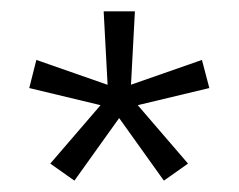

<svg xmlns="http://www.w3.org/2000/svg" viewBox="-20 -659 420 338"><path d="M111 -341 68.5 -371 158 -475 158.5 -473.5 31.5 -504 44 -553.5 170 -509.5 169.5 -508 162.5 -639H217.5L210.5 -508L209.5 -509.5L335.5 -553.5L348.5 -504L221 -473.5L221.5 -475L311 -371L268.5 -341L189.5 -451.5H190Z"/></svg>

Font: Anek Latin Medium Light
Style: Regular
Weight: 300
Version: Version 1.003